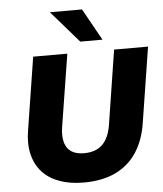

<svg xmlns="http://www.w3.org/2000/svg" viewBox="-62 -995 900 1059"><g transform="rotate(-5 388.5 -465.0)"><path d="M359 11Q284 11 226.5 -9.5Q169 -30 131.5 -70Q94 -110 79.5 -169.5Q65 -229 78 -306L141 -705H330L266 -303Q255 -229 282 -189.5Q309 -150 375 -150Q439 -150 475.5 -185Q512 -220 524 -290L589 -705H777L711 -287Q696 -191 651.5 -124.5Q607 -58 534 -23.5Q461 11 359 11ZM407 -765 254 -941H432L530 -765Z"/></g></svg>

Font: Nunito Sans 9pt Black
Style: Italic
Weight: 900
Italic angle: -9°
Version: Version 3.101;gftools[0.9.27]